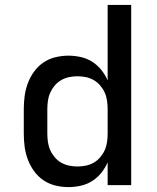

<svg xmlns="http://www.w3.org/2000/svg" viewBox="-20 -755 640 783"><path d="M259 8Q232 8 205.5 1.5Q179 -5 157 -20Q135 -35 119 -57Q103 -79 93.5 -104.5Q84 -130 80.5 -156.5Q77 -183 77 -210V-310Q77 -337 80.5 -363.5Q84 -390 93.5 -415.5Q103 -441 119 -463Q135 -485 157 -500Q179 -515 205.5 -521.5Q232 -528 259 -528Q284 -528 309 -522.5Q334 -517 355.5 -503.5Q377 -490 393 -470Q409 -450 419 -427V-735H515V0H419V-93Q409 -70 393 -50Q377 -30 355.5 -16.5Q334 -3 309 2.5Q284 8 259 8ZM296 -76Q313 -76 330 -79.5Q347 -83 362 -91.5Q377 -100 388.5 -113.5Q400 -127 407 -142.5Q414 -158 416.5 -175.5Q419 -193 419 -210V-310Q419 -327 416.5 -344.5Q414 -362 407 -377.5Q400 -393 388.5 -406.5Q377 -420 362 -428.5Q347 -437 330 -440.5Q313 -444 296 -444Q279 -444 262 -440.5Q245 -437 230 -428.5Q215 -420 203.5 -406.5Q192 -393 185 -377.5Q178 -362 175.5 -344.5Q173 -327 173 -310V-210Q173 -193 175.5 -175.5Q178 -158 185 -142.5Q192 -127 203.5 -113.5Q215 -100 230 -91.5Q245 -83 262 -79.5Q279 -76 296 -76Z"/></svg>

Font: Iosevka Fixed Curly Md Ex
Style: Regular
Weight: 500
Width: 7
Monospace: yes
Designer: Belleve Invis
Foundry: Belleve Invis
Version: Version 30.1.2